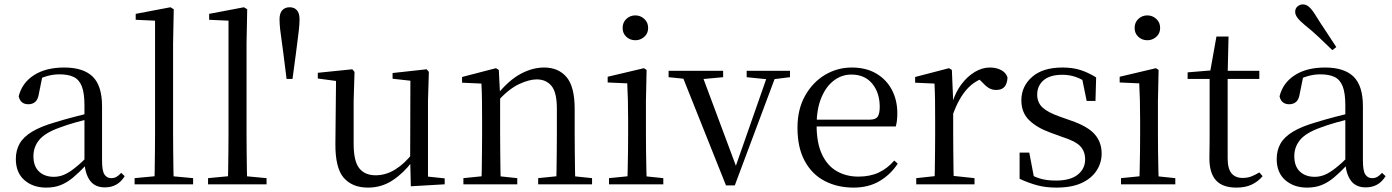

<svg xmlns="http://www.w3.org/2000/svg" viewBox="-20 -838 6330 873"><path d="M190 15Q130 15 91 -19Q52 -53 52 -115Q52 -154 69 -184.5Q86 -215 125.5 -239Q165 -263 231 -282Q273 -295 319 -307Q365 -319 405 -328V-303Q365 -293 324 -281.5Q283 -270 249 -257Q185 -234 158.5 -202Q132 -170 132 -128Q132 -82 157.5 -58Q183 -34 225 -34Q248 -34 270 -43Q292 -52 320 -74Q348 -96 386 -134L395 -87H371Q340 -54 312.5 -31Q285 -8 256 3.5Q227 15 190 15ZM457 14Q412 14 389.5 -16.5Q367 -47 364 -100V-103V-359Q364 -415 352 -445.5Q340 -476 315 -488Q290 -500 250 -500Q221 -500 192 -491.5Q163 -483 130 -465L173 -492L157 -413Q153 -386 140.5 -375Q128 -364 109 -364Q73 -364 65 -400Q80 -461 134 -496Q188 -531 272 -531Q359 -531 401.5 -489.5Q444 -448 444 -355V-108Q444 -61 455 -44.5Q466 -28 486 -28Q499 -28 509 -33.5Q519 -39 531 -52L547 -37Q531 -11 508.5 1.5Q486 14 457 14Z M592 0V-28L708 -39H740L858 -28V0ZM682 0Q683 -31 683.5 -70.5Q684 -110 684.5 -151.5Q685 -193 685 -229V-744L597 -748V-775L755 -805L770 -796L767 -641V-229Q767 -193 767.5 -151.5Q768 -110 768.5 -70.5Q769 -31 770 0Z M926 0V-28L1042 -39H1074L1192 -28V0ZM1016 0Q1017 -31 1017.5 -70.5Q1018 -110 1018.5 -151.5Q1019 -193 1019 -229V-744L931 -748V-775L1089 -805L1104 -796L1101 -641V-229Q1101 -193 1101.5 -151.5Q1102 -110 1102.5 -70.5Q1103 -31 1104 0Z M1297 -805Q1318 -805 1330 -791.5Q1342 -778 1342 -750Q1342 -730 1339 -702.5Q1336 -675 1332 -646Q1328 -617 1325 -591L1310 -479H1283L1269 -591Q1266 -617 1261.5 -646.5Q1257 -676 1254 -703Q1251 -730 1251 -750Q1251 -778 1263.5 -791.5Q1276 -805 1297 -805Z M1653 15Q1582 15 1543 -29.5Q1504 -74 1505 -186L1508 -484L1530 -467L1425 -481V-507L1582 -523L1592 -511L1588 -380V-185Q1588 -105 1613.5 -73Q1639 -41 1688 -41Q1735 -41 1778 -68Q1821 -95 1857 -142L1880 -103H1854Q1815 -51 1765 -18Q1715 15 1653 15ZM1848 9 1845 -114V-116L1846 -471L1765 -480V-506L1920 -523L1930 -511L1926 -380V-35L2002 -27V0Z M2087 0V-28L2195 -39H2228L2332 -28V0ZM2169 0Q2170 -24 2170.5 -65Q2171 -106 2171.5 -150.5Q2172 -195 2172 -229V-289Q2172 -341 2171.5 -381Q2171 -421 2169 -458L2081 -462V-488L2235 -528L2248 -520L2254 -403V-402V-229Q2254 -195 2254.5 -150.5Q2255 -106 2255.5 -65Q2256 -24 2257 0ZM2427 0V-28L2534 -39H2567L2672 -28V0ZM2509 0Q2510 -24 2510.5 -64.5Q2511 -105 2511.5 -149.5Q2512 -194 2512 -229V-344Q2512 -418 2487.5 -447.5Q2463 -477 2420 -477Q2386 -477 2339 -455Q2292 -433 2237 -372L2229 -406H2239Q2293 -473 2347 -502Q2401 -531 2454 -531Q2519 -531 2556 -487.5Q2593 -444 2593 -342V-229Q2593 -194 2593.5 -149.5Q2594 -105 2594.5 -64.5Q2595 -24 2596 0Z M2749 0V-28L2859 -39H2890L2996 -28V0ZM2832 0Q2833 -24 2834 -65Q2835 -106 2835.5 -150.5Q2836 -195 2836 -229V-289Q2836 -340 2835 -381Q2834 -422 2832 -459L2743 -463V-489L2908 -528L2920 -520L2917 -380V-229Q2917 -195 2917.5 -150.5Q2918 -106 2919 -65Q2920 -24 2921 0ZM2869 -655Q2845 -655 2828 -670.5Q2811 -686 2811 -711Q2811 -736 2828 -752Q2845 -768 2869 -768Q2892 -768 2909.5 -752Q2927 -736 2927 -711Q2927 -686 2909.5 -670.5Q2892 -655 2869 -655Z M3281 5 3073 -516H3165L3334 -63H3317L3323 -76L3477 -516H3516L3321 5ZM3020 -487V-516H3268V-487L3159 -477H3118ZM3375 -487V-516H3572V-487L3491 -477H3474Z M3861 15Q3788 15 3730 -15Q3672 -45 3639 -106Q3606 -167 3606 -257Q3606 -341 3640.5 -402.5Q3675 -464 3731 -497.5Q3787 -531 3853 -531Q3918 -531 3964.5 -503.5Q4011 -476 4035.5 -429Q4060 -382 4060 -323Q4060 -287 4053 -263H3645V-294H3935Q3962 -294 3971 -308Q3980 -322 3980 -352Q3980 -416 3946 -457.5Q3912 -499 3851 -499Q3807 -499 3771 -471.5Q3735 -444 3714 -392.5Q3693 -341 3693 -269Q3693 -188 3717.5 -136Q3742 -84 3785 -59.5Q3828 -35 3883 -35Q3936 -35 3975.5 -53.5Q4015 -72 4046 -108L4062 -94Q4029 -44 3979 -14.5Q3929 15 3861 15Z M4146 0V-28L4257 -40H4298L4411 -28V0ZM4229 0Q4230 -24 4230.5 -65Q4231 -106 4231.5 -150.5Q4232 -195 4232 -229V-289Q4232 -341 4231.5 -381Q4231 -421 4229 -458L4141 -462V-488L4295 -528L4308 -520L4314 -379V-378V-229Q4314 -195 4314.5 -150.5Q4315 -106 4315.5 -65Q4316 -24 4317 0ZM4313 -319 4292 -371H4310Q4325 -420 4352 -455.5Q4379 -491 4412.5 -511Q4446 -531 4481 -531Q4510 -531 4532 -519.5Q4554 -508 4561 -486Q4560 -459 4548 -444Q4536 -429 4509 -429Q4490 -429 4475 -438.5Q4460 -448 4443 -467L4420 -489L4465 -487Q4413 -473 4376.5 -432.5Q4340 -392 4313 -319Z M4783 15Q4735 15 4696 4.5Q4657 -6 4616 -25V-144H4660L4684 -18L4647 -20V-56Q4675 -37 4706 -27Q4737 -17 4781 -17Q4847 -17 4880.5 -44Q4914 -71 4914 -113Q4914 -150 4891.5 -173.5Q4869 -197 4808 -216L4756 -235Q4695 -257 4659.5 -291.5Q4624 -326 4624 -382Q4624 -445 4672.5 -488Q4721 -531 4811 -531Q4856 -531 4891.5 -520Q4927 -509 4964 -486L4961 -379H4921L4897 -496L4928 -490V-458Q4898 -479 4870 -488.5Q4842 -498 4811 -498Q4754 -498 4725 -473Q4696 -448 4696 -408Q4696 -372 4720 -349.5Q4744 -327 4798 -308L4849 -290Q4925 -264 4957 -228Q4989 -192 4989 -140Q4989 -97 4965.5 -61.5Q4942 -26 4897 -5.5Q4852 15 4783 15Z M5077 0V-28L5187 -39H5218L5324 -28V0ZM5160 0Q5161 -24 5162 -65Q5163 -106 5163.5 -150.5Q5164 -195 5164 -229V-289Q5164 -340 5163 -381Q5162 -422 5160 -459L5071 -463V-489L5236 -528L5248 -520L5245 -380V-229Q5245 -195 5245.5 -150.5Q5246 -106 5247 -65Q5248 -24 5249 0ZM5197 -655Q5173 -655 5156 -670.5Q5139 -686 5139 -711Q5139 -736 5156 -752Q5173 -768 5197 -768Q5220 -768 5237.5 -752Q5255 -736 5255 -711Q5255 -686 5237.5 -670.5Q5220 -655 5197 -655Z M5521 -479V-516H5706V-479ZM5602 15Q5539 15 5509 -18Q5479 -51 5479 -118Q5479 -142 5479.5 -161Q5480 -180 5480 -207V-479H5380V-509L5501 -519L5481 -504L5511 -672H5566L5562 -501V-489V-118Q5562 -71 5579.5 -50Q5597 -29 5630 -29Q5652 -29 5669 -35.5Q5686 -42 5706 -54L5721 -37Q5700 -12 5671 1.5Q5642 15 5602 15Z M5923 15Q5863 15 5824 -19Q5785 -53 5785 -115Q5785 -154 5802 -184.5Q5819 -215 5858.5 -239Q5898 -263 5964 -282Q6006 -295 6052 -307Q6098 -319 6138 -328V-303Q6098 -293 6057 -281.5Q6016 -270 5982 -257Q5918 -234 5891.5 -202Q5865 -170 5865 -128Q5865 -82 5890.5 -58Q5916 -34 5958 -34Q5981 -34 6003 -43Q6025 -52 6053 -74Q6081 -96 6119 -134L6128 -87H6104Q6073 -54 6045.5 -31Q6018 -8 5989 3.5Q5960 15 5923 15ZM6190 14Q6145 14 6122.5 -16.5Q6100 -47 6097 -100V-103V-359Q6097 -415 6085 -445.5Q6073 -476 6048 -488Q6023 -500 5983 -500Q5954 -500 5925 -491.5Q5896 -483 5863 -465L5906 -492L5890 -413Q5886 -386 5873.5 -375Q5861 -364 5842 -364Q5806 -364 5798 -400Q5813 -461 5867 -496Q5921 -531 6005 -531Q6092 -531 6134.5 -489.5Q6177 -448 6177 -355V-108Q6177 -61 6188 -44.5Q6199 -28 6219 -28Q6232 -28 6242 -33.5Q6252 -39 6264 -52L6280 -37Q6264 -11 6241.5 1.5Q6219 14 6190 14ZM6056 -624 6038 -610Q6008 -639 5977.5 -668Q5947 -697 5913 -724Q5890 -743 5879.5 -757Q5869 -771 5869 -784Q5869 -800 5880 -809Q5891 -818 5904 -818Q5918 -818 5930.5 -808Q5943 -798 5959 -773Q5983 -734 6008 -697Q6033 -660 6056 -624Z"/></svg>

Font: Noto Serif SC
Style: Regular
Weight: 400
Designer: Ryoko NISHIZUKA 西塚涼子 (kana & ideographs); Frank Grießhammer (Latin, Greek & Cyrillic); Wenlong ZHANG 张文龙 (bopomofo); San
Foundry: Adobe
Version: Version 2.002-H1;hotconv 1.1.0;makeotfexe 2.6.0